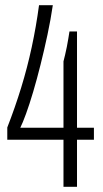

<svg xmlns="http://www.w3.org/2000/svg" viewBox="-20 -718 394 738"><path d="M224 0V-181H8V-228Q38 -305 61.5 -381.5Q85 -458 102 -537Q119 -616 130 -698H183Q175 -643 162.5 -584.5Q150 -526 136 -470Q122 -414 107.5 -365Q93 -316 80 -280.5Q67 -245 58 -227H224V-482Q227 -494 230.5 -508.5Q234 -523 237 -538.5Q240 -554 242.5 -569Q245 -584 247 -597H276V-227H341V-181H276V0Z"/></svg>

Font: Archivo ExtraCondensed ExtraLight
Style: Regular
Weight: 250
Width: 2
Designer: Hector Gatti
Foundry: Omnibus-Type
Version: Version 2.001